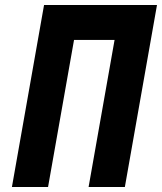

<svg xmlns="http://www.w3.org/2000/svg" viewBox="-20 -745 646 765"><path d="M155.5 -725H605.5L477.5 0H333L436.5 -586H275L171.5 0H27.5Z"/></svg>

Font: JuliaMono ExtraBoldItalic
Style: Regular
Weight: 800
Italic angle: -9°
Monospace: yes
Designer: cormullion
Foundry: corm
Version: Version 0.049; ttfautohint (v1.8.4)